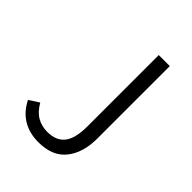

<svg xmlns="http://www.w3.org/2000/svg" viewBox="-208 -834 960 960"><g transform="rotate(45 271.5 -354.0)"><path d="M45 -100 98 -134Q122 -92 154 -73.5Q186 -55 227 -55Q289 -55 319 -93.5Q349 -132 349 -216V-721H427V-208Q427 -109 379 -48Q331 13 231 13Q168 13 121 -15Q74 -43 45 -100Z"/></g></svg>

Font: Nebula Sans Book
Style: Regular
Weight: 400
Designer: Paul D. Hunt for Adobe (as Source Sans)
Foundry: Nebula Entertainment & Broadcasting LLC
Version: Version 1.010